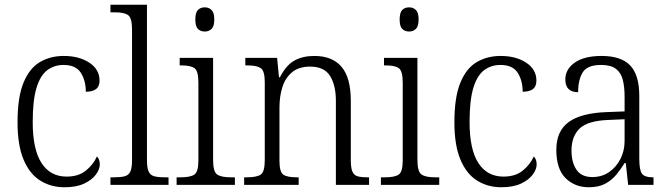

<svg xmlns="http://www.w3.org/2000/svg" viewBox="-20 -780 2820 810"><path d="M252 10Q195 10 150 -18Q105 -46 79.5 -106.5Q54 -167 54 -264Q54 -371 79.5 -432Q105 -493 149 -518.5Q193 -544 249 -544Q314 -544 357 -515.5Q400 -487 400 -440Q400 -415 385 -404Q370 -393 342 -393Q342 -440 321 -473Q300 -506 248 -506Q209 -506 179.5 -484Q150 -462 134 -409.5Q118 -357 118 -265Q118 -150 155 -92.5Q192 -35 261 -35Q311 -35 342 -60Q373 -85 389 -120Q401 -108 401 -86Q401 -66 384.5 -43.5Q368 -21 335 -5.5Q302 10 252 10Z M446 0V-32H462Q490 -32 506.5 -36.5Q523 -41 530 -56.5Q537 -72 537 -105V-656Q537 -705 520 -716.5Q503 -728 466 -728H446V-760H600V-105Q600 -72 607 -56.5Q614 -41 630.5 -36.5Q647 -32 676 -32H691V0Z M844 -647Q826 -647 815 -658Q804 -669 804 -698Q804 -727 815 -738Q826 -749 844 -749Q861 -749 872.5 -738Q884 -727 884 -698Q884 -669 872.5 -658Q861 -647 844 -647ZM725 0V-32H743Q783 -32 800 -43.5Q817 -55 817 -103V-431Q817 -480 801 -492Q785 -504 747 -504H738V-536H879V-105Q879 -56 896 -44Q913 -32 953 -32H971V0Z M1010 0V-32H1022Q1063 -32 1080 -43.5Q1097 -55 1097 -105V-433Q1097 -481 1080 -492.5Q1063 -504 1026 -504H1015V-536H1149L1157 -454H1161Q1187 -505 1222 -524.5Q1257 -544 1306 -544Q1382 -544 1421 -498Q1460 -452 1460 -354V-105Q1460 -72 1466.5 -56.5Q1473 -41 1488 -36.5Q1503 -32 1530 -32H1537V0H1397V-354Q1397 -420 1372.5 -459.5Q1348 -499 1288 -499Q1241 -499 1212.5 -475.5Q1184 -452 1171.5 -413Q1159 -374 1159 -326V-102Q1159 -54 1175.5 -43Q1192 -32 1232 -32H1240V0Z M1706 -647Q1688 -647 1677 -658Q1666 -669 1666 -698Q1666 -727 1677 -738Q1688 -749 1706 -749Q1723 -749 1734.5 -738Q1746 -727 1746 -698Q1746 -669 1734.5 -658Q1723 -647 1706 -647ZM1587 0V-32H1605Q1645 -32 1662 -43.5Q1679 -55 1679 -103V-431Q1679 -480 1663 -492Q1647 -504 1609 -504H1600V-536H1741V-105Q1741 -56 1758 -44Q1775 -32 1815 -32H1833V0Z M2095 10Q2038 10 1993 -18Q1948 -46 1922.5 -106.5Q1897 -167 1897 -264Q1897 -371 1922.5 -432Q1948 -493 1992 -518.5Q2036 -544 2092 -544Q2157 -544 2200 -515.5Q2243 -487 2243 -440Q2243 -415 2228 -404Q2213 -393 2185 -393Q2185 -440 2164 -473Q2143 -506 2091 -506Q2052 -506 2022.5 -484Q1993 -462 1977 -409.5Q1961 -357 1961 -265Q1961 -150 1998 -92.5Q2035 -35 2104 -35Q2154 -35 2185 -60Q2216 -85 2232 -120Q2244 -108 2244 -86Q2244 -66 2227.5 -43.5Q2211 -21 2178 -5.5Q2145 10 2095 10Z M2464 10Q2405 10 2366 -28.5Q2327 -67 2327 -148Q2327 -227 2379 -265Q2431 -303 2538 -307L2615 -310V-372Q2615 -413 2607.5 -443Q2600 -473 2578.5 -489.5Q2557 -506 2516 -506Q2458 -506 2438.5 -475Q2419 -444 2419 -391Q2365 -391 2365 -445Q2365 -488 2405 -516Q2445 -544 2518 -544Q2600 -544 2638.5 -504Q2677 -464 2677 -375V-111Q2677 -62 2688.5 -47Q2700 -32 2733 -32H2737V0H2630L2620 -92H2615Q2599 -66 2579.5 -42.5Q2560 -19 2532.5 -4.5Q2505 10 2464 10ZM2479 -33Q2519 -33 2549.5 -54Q2580 -75 2597.5 -109.5Q2615 -144 2615 -185V-277L2548 -274Q2460 -271 2425.5 -238Q2391 -205 2391 -145Q2391 -95 2412 -64Q2433 -33 2479 -33Z"/></svg>

Font: Noto Serif Armenian SemiCondensed Light
Style: Regular
Weight: 300
Width: 4
Designer: Monotype Design Team
Foundry: Monotype Imaging Inc.
Version: Version 2.008; ttfautohint (v1.8.4.7-5d5b)